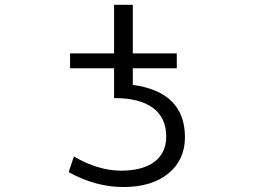

<svg xmlns="http://www.w3.org/2000/svg" viewBox="-20 -750 1040 780"><path d="M264.6 -472.7V-533.2H443.4V-730.5H519.5V-533.2H698.2V-472.7H519.5V-405.3Q730.5 -376 731.4 -193.4Q731.4 -100.6 664.1 -45.4Q596.7 9.8 481.4 9.8Q368.2 9.8 258.8 -50.8L280.3 -114.3Q377 -57.6 470.7 -56.6Q559.6 -56.6 607.4 -92.8Q655.3 -128.9 655.3 -195.3Q655.3 -271.5 601.6 -311.5Q547.9 -351.6 443.4 -351.6V-472.7Z"/></svg>

Font: GenEi Gothic M SemiLight
Style: Regular
Weight: 350
Designer: o_tamon (Modified); [Source Han Sans]
Ryoko NISHIZUKA  (kana & ideographs); Paul D. Hunt (Latin, Greek & Cyrillic); Wenl
Version: Version 1.1a;Original Version 1.004